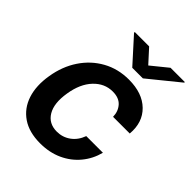

<svg xmlns="http://www.w3.org/2000/svg" viewBox="-212 -871 1002 1002"><g transform="rotate(45 288.5 -370.0)"><path d="M257.1 10.7Q175.4 10.7 122.9 -25.2Q70.3 -61.1 49.5 -124.6Q28.8 -188.2 42.6 -270.6Q56.1 -354 98.4 -417.4Q140.6 -480.8 205.4 -516.7Q270.2 -552.6 350.1 -552.6Q449.9 -552.6 504.8 -498.9Q559.7 -445.3 551.8 -356.5H428.6Q427.9 -396 404.3 -422.4Q380.7 -448.9 334.5 -448.9Q274.5 -448.9 230.3 -402.2Q186.1 -355.5 172.9 -272.7Q159.1 -189.3 187.3 -141.7Q215.6 -94.1 275.6 -94.1Q317.8 -94.1 351.4 -118.3Q384.9 -142.4 400.9 -186.4H523.8Q508.9 -128.6 471.9 -84Q435 -39.4 380.3 -14.4Q325.6 10.7 257.1 10.7ZM301.8 -749.6 369 -675.8 459.9 -749.6H565.7L564.6 -744.7L396.7 -608.3H318.5L195.3 -744.7L196.4 -749.6Z"/></g></svg>

Font: Inter UI Semi Bold
Style: Italic
Weight: 600
Italic angle: -9.39999°
Designer: Rasmus Andersson
Foundry: rsms
Version: 3.2;8d6f07862